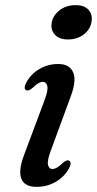

<svg xmlns="http://www.w3.org/2000/svg" viewBox="-20 -717 377 747"><path d="M244 -563.5Q211.5 -563.5 194.5 -581.2Q177.5 -599 180.5 -624Q183.5 -653.5 209.5 -675.2Q235.5 -697 274.5 -697Q308 -697 324 -679.2Q340 -661.5 336.5 -636Q333.5 -605.5 307.8 -584.5Q282 -563.5 244 -563.5ZM177.5 -130.5Q163 -91.5 166.8 -75.5Q170.5 -59.5 184 -59.5Q192 -59.5 201.5 -64.8Q211 -70 224 -83Q239.5 -96.5 248.5 -92Q261 -86 248.5 -62Q230.5 -29 196.8 -9.5Q163 10 122.5 10Q75.5 10 63.2 -21.5Q51 -53 72.5 -111L153.5 -327.5Q168 -366.5 164 -382.5Q160 -398.5 146.5 -398.5Q138.5 -398.5 129.2 -393.2Q120 -388 106.5 -375Q91 -361.5 82 -366Q70 -372 82.5 -396Q100 -429 133.2 -448.5Q166.5 -468 207 -468Q250 -468 264.2 -436.5Q278.5 -405 256 -344Z"/></svg>

Font: Fraunces 9pt S000
Style: Italic
Weight: 400
Italic angle: -16°
Version: Version 1.000; ttfautohint (v1.8.3)